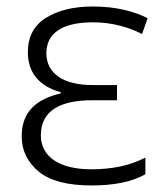

<svg xmlns="http://www.w3.org/2000/svg" viewBox="-20 -562 506 592"><path d="M262.2 9.8C330.1 9.8 387.7 -1 428.2 -24.9V-76.2C382.8 -52.2 327.1 -40 262.2 -40C159.2 -40 106 -81.1 106 -145C106 -221.2 166.5 -252.9 264.2 -252.9H340.8V-299.8H264.2C177.7 -299.8 123 -334 123 -397.9C123 -456.5 167 -493.2 267.1 -493.2C324.2 -493.2 377 -478.5 418 -457L435.1 -505.9C396 -525.9 340.3 -542 266.1 -542C207.5 -542 159.7 -530.3 122.1 -507.3C84.5 -483.9 65.9 -448.2 65.9 -400.9C65.9 -340.8 98.1 -296.9 167 -277.8V-273.9C93.3 -256.8 46.9 -218.3 46.9 -142.1C46.9 -98.1 64.5 -62 99.1 -33.2C133.8 -4.4 188 9.8 262.2 9.8Z"/></svg>

Font: Noto Reveo Sans
Style: Regular
Weight: 300
Designer: Monotype Design Team
Foundry: Monotype Imaging Inc.
Version: Version 2.007